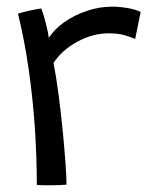

<svg xmlns="http://www.w3.org/2000/svg" viewBox="-20 -555 466 576"><path d="M126.5 -441.5Q143 -467.5 173.2 -488.8Q203.5 -510 241 -522.5Q278.5 -535 315.5 -535Q339 -535 363.2 -530.8Q387.5 -526.5 402 -519L385.5 -438Q373.5 -443.5 354.2 -449.2Q335 -455 306 -455Q258 -455 211.8 -429.8Q165.5 -404.5 140.5 -366Q148 -329 155 -276.5Q162 -224 167.5 -169.2Q173 -114.5 176.2 -69.2Q179.5 -24 179.5 -1Q162.5 0.5 136.8 0.8Q111 1 90.5 0Q90.5 -80 84.8 -167.8Q79 -255.5 66.5 -344Q54 -432.5 34 -514Q48.5 -519 72.5 -524Q96.5 -529 104 -529.5Q110.5 -512 117.5 -485Q124.5 -458 126.5 -441.5Z"/></svg>

Font: Grandstander Light
Style: Regular
Weight: 300
Designer: Tyler Finck
Foundry: Etcetera Type Co
Version: Version 1.200; ttfautohint (v1.8.3)